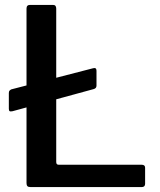

<svg xmlns="http://www.w3.org/2000/svg" viewBox="-20 -762 650 782"><path d="M373 -413Q373 -402 361 -399L31 -309Q22 -307 19 -309.5Q16 -312 16 -319V-383Q16 -390 19 -393Q22 -396 26 -398L359 -484Q373 -488 373 -474ZM88 -727Q88 -742 102 -742H196Q209 -742 209 -727V-102Q209 -91 219 -91H557Q571 -91 571 -79V-13Q571 -7 567.5 -3.5Q564 0 557 0H105Q95 0 91.5 -4Q88 -8 88 -16V-727Z"/></svg>

Font: Libre Franklin Thin Medium
Style: Regular
Weight: 500
Version: Version 3.000